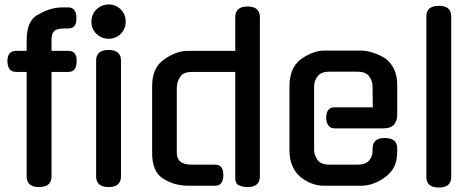

<svg xmlns="http://www.w3.org/2000/svg" viewBox="-20 -829 2101 857"><path d="M210 -42Q210 6 154 6Q99 6 99 -42V-508H51Q15 -508 13 -555Q13 -602 51 -602H99V-650Q99 -691 110.5 -719.5Q122 -748 148 -763V-762Q174 -778 201.5 -787Q229 -796 260 -796H284Q321 -796 321 -749Q323 -702 284 -702H268Q249 -702 237.5 -698.5Q226 -695 220 -688Q214 -681 212 -671Q210 -661 210 -649V-602H285Q324 -602 322 -555Q322 -508 285 -508H210Z M520 -42Q520 6 465 6Q409 6 409 -42V-558Q409 -606 465 -606Q520 -606 520 -558ZM541 -732Q541 -700 519 -678Q497 -656 465 -656Q433 -656 410.5 -678Q388 -700 388 -732Q388 -765 410.5 -787Q433 -809 465 -809Q497 -809 519 -787Q541 -765 541 -732Z M1030 -508H837Q796 -508 783 -484Q769 -463 769 -435V-147Q769 -121 785 -107.5Q801 -94 838 -94H941Q977 -94 977 -47Q977 -27 968.5 -13.5Q960 0 941 0H820Q757 0 708 -32Q659 -62 659 -146V-444Q659 -485 672 -515Q685 -545 713 -564Q766 -602 819 -602H1030V-752Q1030 -800 1085 -800Q1140 -800 1140 -752V-42Q1140 6 1085 6Q1064 6 1047 -1.5Q1030 -9 1030 -35Z M1382 -160Q1382 -136 1397.5 -115Q1413 -94 1450 -94H1575Q1612 -94 1627.5 -112.5Q1643 -131 1643 -155V-166Q1643 -213 1698 -213Q1753 -213 1753 -166V-154Q1753 -112 1739.5 -85Q1726 -58 1699 -38Q1646 0 1593 0H1425Q1372 0 1322 -38Q1298 -58 1285 -88.5Q1272 -119 1272 -159V-444Q1272 -525 1322 -564Q1347 -582 1373.5 -592.5Q1400 -603 1425 -603H1593Q1617 -603 1646 -593.5Q1675 -584 1700 -568Q1724 -551 1738.5 -521Q1753 -491 1753 -450V-315Q1753 -292 1739.5 -274Q1726 -256 1690 -256H1474Q1438 -256 1436 -303Q1436 -350 1474 -350H1644L1643 -443Q1643 -468 1627.5 -488.5Q1612 -509 1575 -509H1450Q1413 -509 1397.5 -488.5Q1382 -468 1382 -443Z M1994 -39Q1994 8 1939 8Q1883 8 1883 -39V-756Q1883 -803 1939 -803Q1994 -803 1994 -756Z"/></svg>

Font: Gugi
Style: Regular
Weight: 400
Designer: HBKIM, TJKIM
Foundry: TAE System & Typefaces Co.
Version: Version 3.00